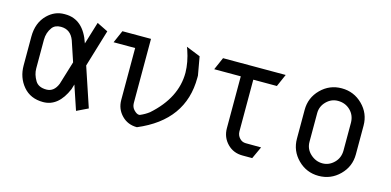

<svg xmlns="http://www.w3.org/2000/svg" viewBox="-57 -853 2360 1159"><g transform="rotate(15 1123.0 -273.5)"><path d="M231 -466.8Q194.8 -466.8 176.8 -443.4Q151.4 -409.2 151.4 -364.7V-361.8V-185.1Q151.4 -147.5 173.8 -110.4Q193.4 -78.1 243.2 -78.1Q290.5 -78.1 312.5 -132.8L356.9 -278.3L314.5 -405.3Q291.5 -466.8 231 -466.8ZM398.9 -151.4 389.6 -120.1Q338.9 0 243.2 0Q164.1 0 118.7 -53.7Q73.2 -107.4 73.2 -183.6V-363.3Q73.2 -450.2 126 -502Q171.4 -546.4 230.5 -546.4Q233.4 -546.4 236.8 -546.4Q350.1 -546.4 396 -407.2L438.5 -546.9L507.8 -512.7L438 -280.8L520.5 -34.2L449.7 0Z M883.8 -108.4Q1028.3 -236.3 1028.3 -393.1Q1027.3 -459 1002.9 -529.8L996.1 -547.4L1085 -511.7L1105.5 -396.5V-383.8V-382.8Q1105.5 -115.7 830.1 0Q772.9 0 735.4 -38.1Q696.3 -77.6 696.3 -134.8V-135.3V-459H561.5L595.7 -537.1H774.4V-135.3Q774.9 -110.4 791 -93.8Q808.6 -75.7 822.3 -75.7Q825.7 -75.2 829.1 -76.7Q859.9 -89.8 883.8 -108.4Z M1616.2 -537.1 1582 -459H1434.6V-135.3Q1435.1 -110.8 1451.2 -93.8Q1466.3 -77.1 1489 -76.7Q1511.7 -76.2 1585.9 -76.2L1550.8 0H1490.2Q1433.1 0 1395.5 -38.1Q1356.4 -77.6 1356.4 -134.8V-135.3V-459H1190.4L1224.6 -537.1Z M1859.4 -185.1Q1859.4 -140.1 1892.1 -109.9Q1925.3 -79.1 1967.8 -79.1Q2008.8 -79.1 2040 -109.9Q2070.3 -139.6 2071.3 -185.1V-361.8Q2070.3 -407.2 2040 -437Q2008.8 -467.8 1961.9 -467.8Q1920.9 -467.8 1890.1 -437Q1859.9 -406.7 1859.4 -364.7V-361.8ZM1781.2 -363.3Q1781.2 -439.5 1835 -493.2Q1888.7 -546.9 1964.8 -546.9Q2041 -546.9 2095.2 -493.2Q2149.4 -439.5 2149.4 -363.3V-183.6Q2149.4 -107.4 2095.2 -53.7Q2041 0 1964.8 0Q1888.7 0 1835 -53.7Q1781.2 -107.4 1781.2 -183.6Z"/></g></svg>

Font: NovaMono
Style: Regular
Weight: 400
Monospace: yes
Version: Version 1.2